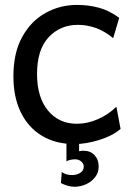

<svg xmlns="http://www.w3.org/2000/svg" viewBox="-20 -563 543 762"><path d="M275.9 8.8Q200.7 8.8 146.2 -24.2Q91.8 -57.1 62.5 -117.4Q33.2 -177.7 33.2 -259.8Q33.2 -354 68.4 -417Q103.5 -480 160.9 -511.7Q218.3 -543.5 285.2 -543.5Q332 -543.5 373 -532.2Q414.1 -521 453.1 -492.2L429.2 -411.6Q394 -440.4 359.1 -452.4Q324.2 -464.4 289.1 -464.4Q219.2 -464.4 173.1 -415.3Q127 -366.2 127 -269Q127 -177.2 170.2 -124.5Q213.4 -71.8 285.6 -71.8Q327.1 -71.8 369.1 -90.3Q411.1 -108.9 441.9 -139.6L458.5 -51.3Q425.8 -23.4 373.3 -7.3Q320.8 8.8 275.9 8.8ZM275.9 178.2Q261.2 178.2 247.1 173.8Q232.9 169.4 221.7 163.6L225.1 119.6Q241.2 131.8 266.6 131.8Q283.2 131.8 297.6 123.5Q312 115.2 312.5 98.6Q312.5 86.4 302.5 77.9Q292.5 69.3 278.8 69.3Q258.3 69.3 243.7 77.1V-18.1H293.9V37.1Q302.2 35.2 311.5 35.2Q338.9 35.2 355.2 52.7Q371.6 70.3 371.6 97.7Q371.6 122.6 357.2 140.6Q342.8 158.7 320.8 168.5Q298.8 178.2 275.9 178.2Z"/></svg>

Font: Harmattan SemiBold
Style: Regular
Weight: 600
Designer: George W. Nuss III and SIL International
Foundry: SIL International
Version: Version 4.000